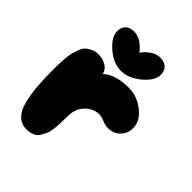

<svg xmlns="http://www.w3.org/2000/svg" viewBox="-192 -779 886 886"><g transform="rotate(45 251.0 -335.5)"><path d="M132 0Q155 0 172 -7.5Q189 -15 198.5 -32Q208 -49 213.5 -62Q219 -75 221 -102Q223 -129 223.5 -139.5Q224 -150 224 -178Q224 -226 253.5 -256.5Q283 -287 322 -287Q335 -287 356 -278.5Q377 -270 395 -270Q432 -270 454.5 -294.5Q477 -319 477 -351Q477 -399 430.5 -434.5Q384 -470 333 -470Q244 -470 201 -430Q195 -454 173.5 -467Q152 -480 124 -480Q103 -480 87 -472.5Q71 -465 60.5 -455.5Q50 -446 43 -426Q36 -406 32.5 -392.5Q29 -379 27 -351.5Q25 -324 25 -312Q25 -300 25 -271Q25 -212 29 -168.5Q33 -125 43.5 -84Q54 -43 76.5 -21.5Q99 0 132 0ZM165 -671Q210 -671 251 -619Q290 -671 336 -671Q363 -671 378 -656.5Q393 -642 393 -616Q393 -578 346 -538.5Q299 -499 249 -499Q200 -499 154 -539Q108 -579 108 -616Q108 -642 123 -656.5Q138 -671 165 -671Z"/></g></svg>

Font: Cherry Bomb
Style: Regular
Weight: 400
Designer: satsuyako
Foundry: satsuyako
Version: Version 4.0